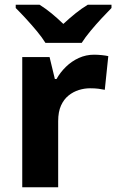

<svg xmlns="http://www.w3.org/2000/svg" viewBox="-20 -786 488 806"><path d="M374.7 -556.4Q390.3 -556.4 407.5 -554.6Q424.7 -552.8 434.6 -550.4L419.9 -409Q408.8 -411.4 393.9 -413.4Q379 -415.4 357.7 -415.4Q334.6 -415.4 311.2 -408.2Q287.8 -401 267.9 -385.1Q248 -369.2 236.1 -342.9Q224.2 -316.6 224.2 -277.5V0H73.4V-546.4H188.1L210.3 -454.5H217.4Q233.1 -482.6 257.1 -505.9Q281.1 -529.2 311.2 -542.8Q341.3 -556.4 374.7 -556.4ZM170.8 -606Q156.6 -629 134.3 -655.8Q112 -682.6 88.3 -708.3Q64.6 -734 46 -752.4V-766H146.3Q172.3 -749.6 196.3 -729.9Q220.3 -710.2 245.9 -685.6Q272.3 -710.2 297.3 -730.2Q322.2 -750.2 348.2 -766H448V-752.4Q430.3 -734.6 406.4 -708.9Q382.5 -683.2 360 -656.1Q337.5 -629 323 -606Z"/></svg>

Font: Noto Sans Khmer
Style: Regular
Weight: 400
Designer: Danh Hong and the Monotype Design Team
Foundry: Monotype Imaging Inc.
Version: Version 2.003